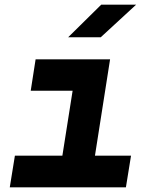

<svg xmlns="http://www.w3.org/2000/svg" viewBox="-20 -805 640 825"><path d="M521 0H22L44 -136H248L292 -415H112L133 -550H453L388 -136H543ZM413 -645H273L415 -785H565Z"/></svg>

Font: JetBrains Mono Extra Bold
Style: Italic
Weight: 800
Italic angle: -9°
Monospace: yes
Designer: Philipp Nurullin, Konstantin Bulenkov
Foundry: JetBrains
Version: 2.002